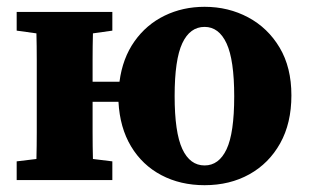

<svg xmlns="http://www.w3.org/2000/svg" viewBox="-20 -529 908 564"><path d="M581 -43Q623 -43 645.5 -90.5Q668 -138 668 -246Q668 -353 645.5 -401.5Q623 -450 581 -450Q538 -450 515.5 -402Q493 -354 493 -247Q493 -140 515.5 -91.5Q538 -43 581 -43ZM581 15Q510 15 454 -14.5Q398 -44 365 -99Q332 -154 328 -230H252Q252 -183 252 -140.5Q252 -98 253 -62L310 -55V0H29V-55L87 -62Q88 -100 88 -140.5Q88 -181 88 -215V-279Q88 -313 88 -353.5Q88 -394 87 -431L29 -439V-494H310V-439L253 -431Q252 -394 252 -354.5Q252 -315 252 -289H331Q340 -358 375 -407.5Q410 -457 463.5 -483Q517 -509 581 -509Q651 -509 709 -478Q767 -447 801.5 -389Q836 -331 836 -249Q836 -167 803 -108Q770 -49 712.5 -17Q655 15 581 15Z"/></svg>

Font: Source Serif 4 SmText
Style: Bold
Weight: 700
Designer: Frank Grießhammer
Foundry: Adobe
Version: Version 4.005;hotconv 1.1.0;makeotfexe 2.6.0